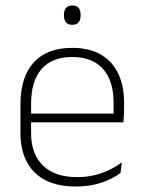

<svg xmlns="http://www.w3.org/2000/svg" viewBox="-20 -674 523 704"><path d="M258 10Q160 10 107.5 -41.2Q55 -92.5 55 -187V-290.5Q55 -391.5 103.5 -445Q152 -498.5 245 -498.5Q307 -498.5 349.2 -474.2Q391.5 -450 413.2 -404.8Q435 -359.5 435 -295.5V-278Q435 -265.5 434.5 -252.8Q434 -240 432.5 -225.5H396Q396.5 -245.5 396.5 -263.2Q396.5 -281 396.5 -296Q396.5 -350.5 379.2 -388Q362 -425.5 328.2 -445.2Q294.5 -465 245 -465Q171 -465 132.5 -421Q94 -377 94 -293V-245V-239V-184.5Q94 -147 105 -117.5Q116 -88 137.2 -67.2Q158.5 -46.5 190 -35.5Q221.5 -24.5 263 -24.5Q310 -24.5 350.5 -38.5Q391 -52.5 426.5 -78.5L422 -40Q391.5 -17 349.8 -3.5Q308 10 258 10ZM75 -225.5V-257.5H422.5V-225.5ZM245 -583Q230 -583 222.2 -591.8Q214.5 -600.5 214.5 -617.5V-620.5Q214.5 -636.5 222.2 -645.2Q230 -654 245 -654Q260.5 -654 268 -645.2Q275.5 -636.5 275.5 -620.5V-617.5Q275.5 -600.5 268 -591.8Q260.5 -583 245 -583Z"/></svg>

Font: Anek Latin ExtraLight
Style: Regular
Weight: 250
Designer: Yesha Goshar
Foundry: Ek Type
Version: Version 1.003